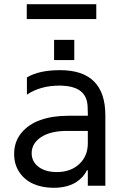

<svg xmlns="http://www.w3.org/2000/svg" viewBox="-20 -888 603 918"><path d="M440.3 -867.9V-796.9H108V-867.9ZM238.6 -697.4H335.2V-600.9H238.6ZM236.5 9.9Q182.5 9.9 140.3 -8.5Q98 -27 72.8 -64.3Q47.6 -101.6 47.6 -152Q47.6 -210.2 81.9 -252.1Q116.1 -294 173.7 -314.3Q231.2 -334.5 305.4 -334.5H399.9V-347.3Q399.9 -386.7 395.6 -403.8Q378.6 -474.1 278.8 -478.3Q272 -478.7 264.9 -478.7Q172.6 -478.7 108.7 -435.4V-517.8Q166.9 -552.6 267 -552.6Q483.7 -552.6 483.7 -336.6V0H399.9V-73.9H395.6Q387.8 -57.2 375 -43Q362.2 -28.8 343.2 -16.5Q324.2 -4.3 296.9 2.8Q269.5 9.9 236.5 9.9ZM251.4 -65.3Q317.8 -65.3 358.8 -103.5Q399.9 -141.7 399.9 -203.1V-262.1H301.1Q221.2 -262.1 176.3 -232.2Q131.4 -202.4 131.4 -155.5Q131.4 -115.1 164.4 -90.2Q197.4 -65.3 251.4 -65.3Z"/></svg>

Font: TID UI
Style: Regular
Weight: 400
Designer: The TID Project Authors
Foundry: Bakken & Bæck
Version: Version 1.001;hotconv 1.0.109;makeotfexe 2.5.65596